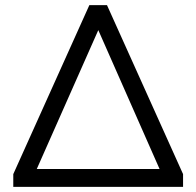

<svg xmlns="http://www.w3.org/2000/svg" viewBox="-20 -732 768 752"><path d="M399 -712 697 -50V0H32V-50L330 -712ZM365 -614 124 -70H605Z"/></svg>

Font: Muli
Style: Regular
Weight: 400
Designer: Vernon Adams
Foundry: Vernon Adams
Version: Version 2.000